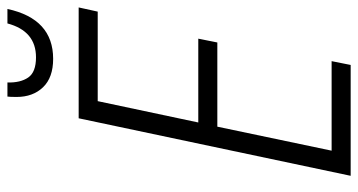

<svg xmlns="http://www.w3.org/2000/svg" viewBox="-238 -702 941 504"><g transform="rotate(-90 232.0 -450.5)"><path d="M22 0 173 -714H464L453 -664H218L162 -400H382L372 -350H151L88 -50H323L313 0ZM329 -781Q434 -781 460 -901H422Q402 -826 333 -826Q294 -826 280 -846.5Q266 -867 267 -901H230Q229 -895 229 -877Q229 -834 254.5 -807.5Q280 -781 329 -781Z"/></g></svg>

Font: Noto Sans Display SemiCondensed Light
Style: Italic
Weight: 300
Width: 4
Italic angle: -12°
Designer: Monotype Design Team
Foundry: Monotype Imaging Inc.
Version: Version 1.900